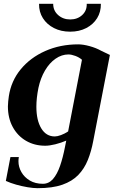

<svg xmlns="http://www.w3.org/2000/svg" viewBox="-20 -750 613 1005"><path d="M176.6 235Q154.6 235 124.6 230Q94.6 225 64.6 216.5Q34.6 208 10.6 197L34.6 72H78.6Q77.6 77 77.1 83Q76.6 89 76.6 94Q76.6 124 92.1 151Q107.6 178 136.1 195Q164.6 212 204.6 212Q235.6 212 257.4 187Q279.2 162 294.3 118.5Q309.4 75 320.4 18L326.8 -14Q299.6 -2.2 269.3 5.3Q239 12.8 216.8 12.8Q160.4 12.8 116.2 -13Q72 -38.8 46.7 -85.3Q21.4 -131.8 21.4 -193.2Q21.4 -205.8 22.9 -219.1Q24.4 -232.4 26.2 -246Q38.2 -326.2 88.4 -387.2Q138.6 -448.2 216.8 -483Q295 -517.8 389.4 -517.8Q415 -517.8 448.8 -508.6Q482.6 -499.4 509.8 -484.2L555.2 -462.4L468 -12Q458 42 439.7 87.5Q421.4 133 389.5 166Q357.6 199 306.1 217Q254.6 235 176.6 235ZM170.4 -191.4Q170.4 -120.4 196 -78.1Q221.6 -35.8 266.8 -35.8Q279.8 -35.8 299 -42.8Q318.2 -49.8 336.6 -62L409 -437.2Q394.8 -449.8 374.3 -457.4Q353.8 -465 338.2 -465Q303 -465 270.8 -442.7Q238.6 -420.4 215.4 -380.8Q192.2 -341.2 181.2 -290.2Q170.4 -237 170.4 -191.4ZM347.4 -584.2Q299.4 -584.2 262.4 -603.1Q225.4 -622 204.6 -654.8Q183.8 -687.6 184.4 -730H258.4Q258.4 -694.2 284.3 -671.2Q310.2 -648.2 347.4 -648.2Q385.2 -648.2 410.2 -671.2Q435.2 -694.2 434 -730H508Q508.6 -687.6 488.3 -654.8Q468 -622 431.4 -603.1Q394.8 -584.2 347.4 -584.2Z"/></svg>

Font: Wittgenstein
Style: Italic
Weight: 400
Italic angle: -11°
Designer: Jörg Drees
Foundry: Jörg Drees
Version: Version 1.500